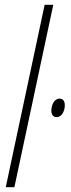

<svg xmlns="http://www.w3.org/2000/svg" viewBox="-20 -780 297 800"><path d="M4 0H40L202 -760H166ZM216 -292C239 -292 250 -320 250 -341C250 -360 242 -369 228 -369C205 -369 194 -341 194 -319C194 -302 202 -292 216 -292Z"/></svg>

Font: Noto Sans ExtraCondensed ExtraLight
Style: Italic
Weight: 200
Width: 2
Italic angle: -12°
Designer: Monotype Design Team
Foundry: Monotype Imaging Inc.
Version: Version 2.013